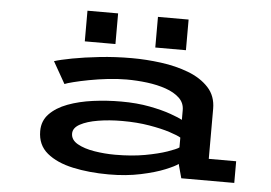

<svg xmlns="http://www.w3.org/2000/svg" viewBox="-51 -772 1202 852"><g transform="rotate(5 550.0 -346.0)"><path d="M462 11Q374.5 11 302 -4.8Q229.5 -20.5 186 -56.5Q142.5 -92.5 142.5 -154.5Q142.5 -200 172.5 -231Q202.5 -262 252.5 -280.8Q302.5 -299.5 364.2 -307.8Q426 -316 489.5 -316Q559.5 -316 616.8 -305Q674 -294 712.2 -280.2Q750.5 -266.5 764.5 -258.5V-302Q764.5 -334 741.5 -355.8Q718.5 -377.5 680.5 -390.8Q642.5 -404 596.5 -409.8Q550.5 -415.5 504.5 -415.5Q464.5 -415.5 421 -410.5Q377.5 -405.5 338 -398Q298.5 -390.5 270 -383.2Q241.5 -376 231.5 -371.5L176.5 -468.5Q202.5 -477 255.2 -487Q308 -497 376.8 -504.5Q445.5 -512 519.5 -512Q583.5 -512 650 -503.2Q716.5 -494.5 772.8 -473Q829 -451.5 863.8 -414Q898.5 -376.5 898.5 -319.5V-96.5H1020.5V0H784.5L767.5 -62.5Q754 -51.5 711.2 -34Q668.5 -16.5 604.2 -2.8Q540 11 462 11ZM483 -78.5Q556.5 -78.5 615.5 -89.2Q674.5 -100 713.5 -113.5Q752.5 -127 764.5 -135.5V-179.5Q751 -188 714 -200Q677 -212 622.5 -221.2Q568 -230.5 501.5 -230.5Q444 -230.5 394.5 -222.2Q345 -214 314.8 -197.5Q284.5 -181 284.5 -155.5Q284.5 -127.5 314.2 -110.5Q344 -93.5 389.8 -86Q435.5 -78.5 483 -78.5ZM305 -704.5H441.5V-568H305ZM619 -704.5H755.5V-568H619Z"/></g></svg>

Font: Trispace Expanded Medium
Style: Regular
Weight: 500
Width: 7
Designer: Tyler Finck
Foundry: Etcetera Type Company
Version: Version 1.210; ttfautohint (v1.8.3)